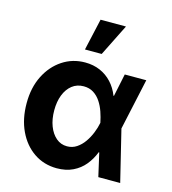

<svg xmlns="http://www.w3.org/2000/svg" viewBox="-117 -881 885 988"><g transform="rotate(15 326.0 -387.5)"><path d="M275.2 11.4Q206.7 11 153.6 -25.2Q100.5 -61.4 70.3 -125.4Q40.1 -189.3 40.1 -272.7Q40.1 -355.8 71.7 -418.7Q103.3 -481.5 157.1 -517Q210.9 -552.6 277.7 -552.6Q321.7 -552.6 357.8 -536.9Q393.8 -521.3 420.3 -492.5Q446.7 -463.8 462 -424.7H507.5L544.7 -274.1L611.5 0H495L432.5 -274.1Q427.2 -301.1 417.6 -329Q408 -356.9 392.6 -380.3Q377.1 -403.8 354.8 -418Q332.4 -432.2 302.2 -432.2Q266.3 -432.2 240.4 -411.8Q214.5 -391.3 200.6 -355.8Q186.8 -320.3 186.8 -273.8Q186.8 -226.9 200.8 -190.3Q214.8 -153.8 239.7 -132.6Q264.6 -111.5 297.6 -111.5Q326 -111.5 348.7 -126.6Q371.4 -141.7 388.3 -165.8Q405.2 -190 416.4 -217.9Q427.6 -245.7 432.5 -271.3L489.7 -545.5H604.4L544.7 -271.3L507.5 -124.3H463.8Q448.9 -85.6 423.7 -54.9Q398.4 -24.1 361.5 -6.4Q324.6 11.4 275.2 11.4ZM258.5 -616.8 296.5 -785.5H431.8L347.7 -616.8Z"/></g></svg>

Font: InterMG
Style: Bold
Weight: 700
Designer: Rasmus Andersson
Foundry: rsms
Version: Version 3.019;December 26, 2023;FontCreator 15.0.0.2955 64-b